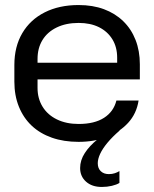

<svg xmlns="http://www.w3.org/2000/svg" viewBox="-20 -554 611 762"><path d="M292 9Q233 9 186 -7.5Q139 -24 106 -55Q73 -86 55 -130.5Q37 -175 37 -230V-296Q37 -369 68.5 -422.5Q100 -476 157.5 -505Q215 -534 292 -534Q348 -534 392.5 -517.5Q437 -501 469 -470Q501 -439 518 -395.5Q535 -352 535 -299V-239H115V-305H458L445 -287V-325Q445 -367 426 -398Q407 -429 373 -446Q339 -463 292 -463Q242 -463 205 -445Q168 -427 148.5 -395Q129 -363 129 -320V-205Q129 -163 149 -130.5Q169 -98 206 -80Q243 -62 292 -62Q355 -62 393 -86.5Q431 -111 442 -155H530Q522 -103 488.5 -66.5Q455 -30 404.5 -10.5Q354 9 292 9ZM384 188Q345 188 321.5 167Q298 146 298 113Q298 82 316.5 53.5Q335 25 366.5 -0.5Q398 -26 437 -47L447 -45L455 -36Q426 -11 406.5 12.5Q387 36 377.5 56.5Q368 77 368 94Q368 114 380 125.5Q392 137 412 137Q425 137 435.5 133.5Q446 130 454 125V172Q443 179 424 183.5Q405 188 384 188Z"/></svg>

Font: Hubot Sans
Style: Regular
Weight: 400
Designer: Deni Anggara
Foundry: GitHub, Inc., Subsidiary of Microsoft Corporation
Version: Version 2.000